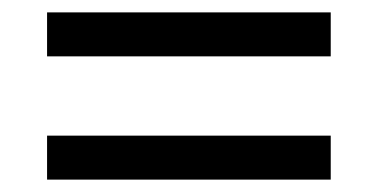

<svg xmlns="http://www.w3.org/2000/svg" viewBox="-20 -507 612 310"><path d="M56 -416H514V-487H56ZM56 -217H514V-288H56Z"/></svg>

Font: Noto Sans Caucasian Albanian
Style: Regular
Weight: 400
Designer: Monotype Design Team
Foundry: Monotype Imaging Inc.
Version: Version 2.005